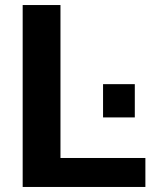

<svg xmlns="http://www.w3.org/2000/svg" viewBox="-20 -742 610 762"><path d="M557 0V-115H220V-722H70V0ZM515 -276V-408H389V-276Z"/></svg>

Font: Perun
Style: Bold
Weight: 700
Foundry: Copyright (c) Stefan Peev, Context Ltd, 2016
Version: Version 1.089